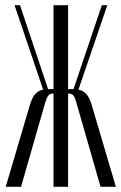

<svg xmlns="http://www.w3.org/2000/svg" viewBox="-20 -719 467 739"><path d="M367 0 274 -324Q268 -346 261.5 -352.5Q255 -359 244 -359H242V0H186V-359H184Q173 -359 167 -352.5Q161 -346 154 -324L61 0H2L95 -315Q104 -345 116.5 -358Q129 -371 146 -374L36 -699H57L165 -376H186V-699H242V-376H263L372 -699H393L282 -374Q299 -371 311.5 -358Q324 -345 333 -315L426 0Z"/></svg>

Font: Moniqa Cond Heading
Style: Regular
Weight: 400
Width: 3
Designer: Rajesh Rajput
Foundry: Rajesh Rajput
Version: Version 1.000